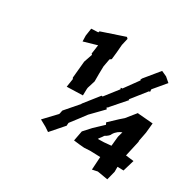

<svg xmlns="http://www.w3.org/2000/svg" viewBox="-159 -872 1035 1035"><g transform="rotate(30 358.5 -355.0)"><path d="M296 -322 297 -363 298 -371 313 -419V-467L314 -513L323 -562L333 -569L338 -614L342 -663L352 -706L344 -714L201 -666L198 -658L155 -656L148 -609L149 -573L232 -597L224 -541L229 -536L211 -483L201 -378L205 -371L197 -319ZM232 -57 302 -137V-143L303 -155C326 -186 350 -215 372 -246L445 -321L439 -329L454 -340L447 -336L525 -425L519 -429H522L594 -520L600 -519L599 -535L662 -610L633 -635L600 -650L527 -561L522 -551L525 -548L462 -461L452 -460L455 -452L391 -370L384 -371L312 -280V-278L241 -196L239 -187L237 -176L235 -171L165 -97L205 -75ZM659 -158 665 -185 674 -225 682 -261 679 -256 691 -318 697 -379 601 -387 603 -391 553 -329 529 -308 477 -259 483 -247 428 -195 388 -151 376 -88 409 -84 443 -81 478 -83H482L543 -81L538 0L571 -7L636 4L650 -51V-82L688 -81L709 -152ZM483 -159C486 -167 495 -174 505 -191C522 -200 534 -212 535 -219C547 -239 565 -251 580 -256L571 -224L565 -164L521 -160Z"/></g></svg>

Font: Asimov Print
Style: DIt
Weight: 250
Width: 0
Designer: Google
Version: Version 2.000980: 2014